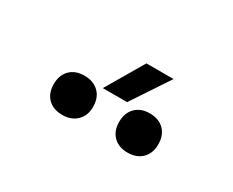

<svg xmlns="http://www.w3.org/2000/svg" viewBox="-53 -1068 706 582"><g transform="rotate(30 300.0 -776.5)"><path d="M252 -777 329 -908H424L337 -777ZM414 -645Q383 -645 364.5 -663.5Q346 -682 346 -713Q346 -745 364.5 -763.5Q383 -782 414 -782Q446 -782 464.5 -763.5Q483 -745 483 -713Q483 -682 464.5 -663.5Q446 -645 414 -645ZM186 -645Q154 -645 135.5 -663.5Q117 -682 117 -713Q117 -745 135.5 -763.5Q154 -782 186 -782Q217 -782 236 -763.5Q255 -745 255 -713Q255 -682 236 -663.5Q217 -645 186 -645Z"/></g></svg>

Font: JetBrains Mono SemiBold
Style: Regular
Weight: 472
Monospace: yes
Designer: Philipp Nurullin, Konstantin Bulenkov
Foundry: JetBrains
Version: Version 2.305; ttfautohint (v1.8.4.7-5d5b)